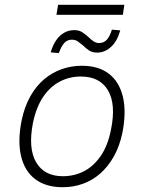

<svg xmlns="http://www.w3.org/2000/svg" viewBox="-20 -775 602 803"><path d="M242 8Q172 8 127.5 -25.5Q83 -59 68 -122.5Q53 -186 71 -274Q83 -330 107 -372.5Q131 -415 164 -443Q197 -471 237.5 -485.5Q278 -500 322 -500Q392 -500 435.5 -466.5Q479 -433 494 -370Q509 -307 492 -220Q480 -163 456 -120.5Q432 -78 399.5 -49.5Q367 -21 327 -6.5Q287 8 242 8ZM243 -38Q291 -38 331.5 -59Q372 -80 401.5 -123Q431 -166 444 -232Q466 -338 432 -396.5Q398 -455 318 -455Q271 -455 230.5 -434Q190 -413 161 -370.5Q132 -328 118 -262Q97 -155 131 -96.5Q165 -38 243 -38ZM216 -713 223 -755H500L494 -713ZM226 -553 192 -556Q201 -587 215.5 -607.5Q230 -628 249 -638.5Q268 -649 290 -649Q312 -649 326 -639Q340 -629 351 -619Q361 -609 371.5 -602Q382 -595 394 -595Q414 -595 426.5 -608.5Q439 -622 448 -651L483 -648Q470 -602 444 -578.5Q418 -555 386 -555Q365 -555 351 -565Q337 -575 326 -586Q315 -595 305 -602Q295 -609 280 -609Q262 -609 249.5 -596Q237 -583 226 -553Z"/></svg>

Font: Nunito Sans 7pt SemiCondensed ExtraLight
Style: Italic
Weight: 250
Width: 4
Italic angle: -9°
Designer: Vernon Adams
Foundry: Vernon Adams
Version: Version 3.101;gftools[0.9.27]